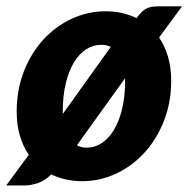

<svg xmlns="http://www.w3.org/2000/svg" viewBox="-38 -562 593 604"><path d="M204 -105Q217.5 -97.5 234.5 -97.5Q260.5 -97.5 282.5 -112.2Q304.5 -127 320.8 -154Q337 -181 346.2 -219.8Q355.5 -258.5 355.5 -306.5V-316ZM310.5 -414.5Q297.5 -421 280.5 -421Q254.5 -421 232.5 -406.5Q210.5 -392 194.2 -365Q178 -338 168.8 -299.2Q159.5 -260.5 159.5 -212V-203.5ZM462.5 -444Q480.5 -417.5 490.5 -383.5Q500.5 -349.5 500.5 -307.5Q500.5 -239.5 477.8 -181.8Q455 -124 416.5 -81.8Q378 -39.5 327.2 -15.8Q276.5 8 220.5 8Q167 8 123 -13.5Q105 5.5 82.2 13.5Q59.5 21.5 37.5 21.5H-18.5L52.5 -75Q34.5 -101.5 24.5 -135.2Q14.5 -169 14.5 -211Q14.5 -280 37.2 -337.8Q60 -395.5 98.5 -437.5Q137 -479.5 187.8 -503Q238.5 -526.5 294.5 -526.5Q347.5 -526.5 391.5 -505Q399 -515 405.5 -522Q412 -529 419.5 -533.5Q427 -538 436.2 -540Q445.5 -542 458.5 -542H534.5Z"/></svg>

Font: Lato ExtraBold
Style: Italic
Weight: 800
Italic angle: -7°
Designer: Lukasz Dziedzic with Adam Twardoch and Botio Nikoltchev
Foundry: tyPoland Lukasz Dziedzic
Version: Version 2.015; 2015-08-06; http://www.latofonts.com/